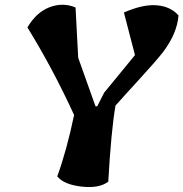

<svg xmlns="http://www.w3.org/2000/svg" viewBox="-20 -777 762 798"><path d="M94 -663Q131 -726 186 -747Q241 -768 294 -746L305 -537L377 -335H384L413 -392L541 -548L495 -725Q575 -760 632 -755Q689 -750 722 -713Q716 -638 658 -561Q630 -525 559.5 -448Q489 -371 460 -338Q442 -234 430 -22Q392 7 318.5 -1.5Q245 -10 218 -44Q257 -151 288 -299Q200 -491 94 -663Z"/></svg>

Font: Tillana
Style: Bold
Weight: 700
Designer: Lipi Raval (Devanagari, Latin), Jonny Pinhorn (Latin)
Foundry: Indian Type Foundry
Version: Version 2.002;PS 1.0;hotconv 1.0.79;makeotf.lib2.5.61930; tt